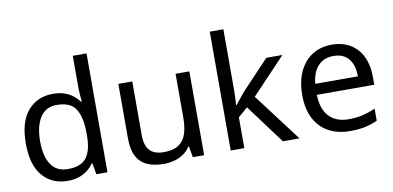

<svg xmlns="http://www.w3.org/2000/svg" viewBox="-72 -980 2476 1209"><g transform="rotate(-10 1165.5 -375.0)"><path d="M275 10Q175 10 115 -59.5Q55 -129 55 -267Q55 -405 115.5 -475.5Q176 -546 276 -546Q318 -546 349 -535.5Q380 -525 403 -507Q426 -489 442 -467H448Q447 -480 444.5 -505.5Q442 -531 442 -546V-760H530V0H459L446 -72H442Q426 -49 403 -30.5Q380 -12 348.5 -1Q317 10 275 10ZM289 -63Q374 -63 408.5 -109.5Q443 -156 443 -250V-266Q443 -366 410 -419.5Q377 -473 288 -473Q217 -473 181.5 -416.5Q146 -360 146 -265Q146 -169 181.5 -116Q217 -63 289 -63Z M1148 -536V0H1076L1063 -71H1059Q1042 -43 1015 -25Q988 -7 956 1.5Q924 10 889 10Q825 10 781.5 -10.5Q738 -31 716 -74Q694 -117 694 -185V-536H783V-191Q783 -127 812 -95Q841 -63 902 -63Q962 -63 996.5 -85.5Q1031 -108 1045.5 -151.5Q1060 -195 1060 -257V-536Z M1405 -363Q1405 -347 1403.5 -321Q1402 -295 1401 -276H1405Q1411 -284 1423 -299Q1435 -314 1447.5 -329.5Q1460 -345 1469 -355L1640 -536H1743L1526 -307L1758 0H1652L1466 -250L1405 -197V0H1318V-760H1405Z M2059 -546Q2128 -546 2177.5 -516Q2227 -486 2253.5 -431.5Q2280 -377 2280 -304V-251H1913Q1915 -160 1959.5 -112.5Q2004 -65 2084 -65Q2135 -65 2174.5 -74.5Q2214 -84 2256 -102V-25Q2215 -7 2175 1.5Q2135 10 2080 10Q2004 10 1945.5 -21Q1887 -52 1854.5 -113.5Q1822 -175 1822 -264Q1822 -352 1851.5 -415Q1881 -478 1934.5 -512Q1988 -546 2059 -546ZM2058 -474Q1995 -474 1958.5 -433.5Q1922 -393 1915 -321H2188Q2188 -367 2174 -401Q2160 -435 2131.5 -454.5Q2103 -474 2058 -474Z"/></g></svg>

Font: binaryvertical115
Style: Book
Weight: 400
Designer: Jelle Bosma - Monotype Design Team
Foundry: Monotype Imaging Inc.
Version: Version 2.003